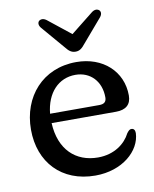

<svg xmlns="http://www.w3.org/2000/svg" viewBox="-80 -745 656 818"><g transform="rotate(-10 248.0 -336.0)"><path d="M233.5 -548.5C246.5 -532 257.5 -523 275.5 -523C292.5 -523 303.5 -532 316.5 -548.5L403 -649.5C413 -662 411.5 -673.5 404.5 -679.5C396.5 -686 384.5 -686 372.5 -676.5L275 -599L177.5 -676.5C165 -686 153.5 -686 145 -679.5C138.5 -673.5 137 -662 147 -649.5ZM452.5 -157.5C444.5 -158 439.5 -153 431.5 -142.5C410.5 -100.5 362.5 -62.5 291.5 -62.5C195 -62.5 127 -125.5 121.5 -241H400.5C442.5 -241 466 -260.5 466 -300C466 -404 385 -479 269.5 -479C124 -479 30 -371 30 -228.5C30 -87.5 121 11.5 267 11.5C384.5 11.5 464.5 -60.5 467.5 -137C467.5 -150 462 -157 452.5 -157.5ZM256.5 -426C321.5 -426 366 -378.5 366 -309.5C366 -290 356 -281.5 334.5 -281.5H122C130.5 -370.5 183.5 -426 256.5 -426Z"/></g></svg>

Font: dr Title
Style: Regular
Weight: 400
Version: Version 1.000;hotconv 1.0.109;makeotfexe 2.5.65596